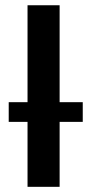

<svg xmlns="http://www.w3.org/2000/svg" viewBox="-20 -722 353 742"><path d="M210.4 -701.7V-327.1H299.8V-251H210.4V0H86.4V-251H13.7V-327.1H86.4V-701.7Z"/></svg>

Font: Carlito
Style: Bold
Weight: 700
Designer: Lukasz Dziedzic
Foundry: tyPoland Lukasz Dziedzic
Version: Version 1.104